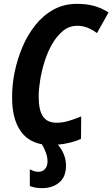

<svg xmlns="http://www.w3.org/2000/svg" viewBox="-20 -744 584 998"><path d="M198 234Q179 234 163.5 231Q148 228 135 223V136Q159 149 178 149Q201 149 214 134.5Q227 120 227 95Q227 73 219 50.5Q211 28 198 6Q121 -8 82 -70.5Q43 -133 43 -235Q42 -300 56 -368.5Q70 -437 97 -500.5Q124 -564 164.5 -614.5Q205 -665 259 -694.5Q313 -724 380 -724Q428 -724 468 -713.5Q508 -703 544 -679L484 -572Q460 -590 435 -600Q410 -610 382 -610Q340 -610 307.5 -583.5Q275 -557 251 -515Q227 -473 211.5 -423.5Q196 -374 188.5 -326Q181 -278 181 -242Q181 -171 203.5 -138.5Q226 -106 274 -106Q305 -106 337 -115.5Q369 -125 402 -139L401 -22Q377 -11 345.5 -3Q314 5 281 8Q299 29 311 56.5Q323 84 323 117Q323 176 287.5 205Q252 234 198 234Z"/></svg>

Font: Noto Sans Condensed
Style: Bold Italic
Weight: 700
Width: 3
Italic angle: -12°
Designer: Monotype Design Team
Foundry: Monotype Imaging Inc.
Version: Version 2.013; ttfautohint (v1.8.4.7-5d5b)